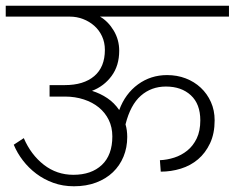

<svg xmlns="http://www.w3.org/2000/svg" viewBox="-30 -650 819 670"><path d="M291 -333Q320 -324 344.5 -307.5Q369 -291 386 -266Q407 -323 451.5 -355.5Q496 -388 553 -388Q588 -388 618 -376.5Q648 -365 670.5 -344Q693 -323 706 -294Q719 -265 719 -230Q719 -184 703 -150Q687 -116 661 -94Q635 -72 601 -61.5Q567 -51 531 -51L528 -91Q553 -92 578 -100Q603 -108 623.5 -124.5Q644 -141 656.5 -167Q669 -193 669 -230Q669 -287 636 -317.5Q603 -348 549 -348Q498 -348 461.5 -316Q425 -284 408 -216Q414 -196 414 -172Q414 -135 401 -103.5Q388 -72 364 -49Q340 -26 305.5 -13Q271 0 228 0Q189 0 156 -12Q123 -24 96.5 -44Q70 -64 50 -90Q30 -116 18 -145L53 -168Q78 -110 123 -75Q168 -40 226 -40Q289 -40 325.5 -74.5Q362 -109 362 -174Q362 -206 349.5 -231.5Q337 -257 315 -275Q293 -293 262.5 -303Q232 -313 197 -313H143V-353H196Q262 -353 299 -384.5Q336 -416 336 -476Q336 -502 326 -523.5Q316 -545 299 -560Q282 -575 260 -583.5Q238 -592 214 -592H-10V-630H769V-592H319Q348 -575 367 -543Q386 -511 386 -473Q386 -421 359.5 -385Q333 -349 291 -333Z"/></svg>

Font: Mukta ExtraLight
Style: Regular
Weight: 275
Designer: Girish Dalvi and Yashodeep Gholap
Foundry: Ek Type
Version: Version 2.538;PS 1.002;hotconv 16.6.51;makeotf.lib2.5.65220;